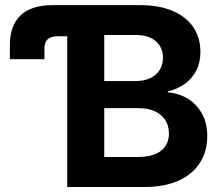

<svg xmlns="http://www.w3.org/2000/svg" viewBox="-20 -748 882 768"><path d="M19.5 -511.2V-567.9Q19.5 -645.5 62.3 -686.5Q105 -727.5 191.4 -727.5H249V-603H211.9Q184.1 -603 170.9 -591.1Q157.7 -579.1 157.7 -553.7V-511.2ZM249 0V-727.5H539.1Q618.2 -727.5 672.4 -703.6Q726.6 -679.7 754.2 -637.7Q781.7 -595.7 781.7 -540.5Q781.7 -498 765.1 -465.8Q748.5 -433.6 719.2 -412.6Q689.9 -391.6 651.4 -382.3V-378.4Q694.3 -375.5 730.2 -353.8Q766.1 -332 787.6 -293.9Q809.1 -255.9 809.1 -203.1Q809.1 -144 780.5 -98.1Q752 -52.2 695.6 -26.1Q639.2 0 556.6 0ZM397 -120.1H531.7Q593.3 -120.1 624.5 -145.3Q655.8 -170.4 655.8 -213.9Q655.8 -244.6 641.4 -267.3Q627 -290 599.9 -302.7Q572.8 -315.4 534.7 -315.4H397ZM397 -423.8H522.9Q555.7 -423.8 580.1 -435.1Q604.5 -446.3 618.2 -467.3Q631.8 -488.3 631.8 -517.1Q631.8 -558.1 603.5 -583Q575.2 -607.9 524.4 -607.9H397Z"/></svg>

Font: Inter 24pt
Style: Bold
Weight: 700
Designer: Rasmus Andersson
Foundry: rsms
Version: Version 4.001;git-66647c0bb